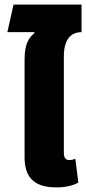

<svg xmlns="http://www.w3.org/2000/svg" viewBox="-20 -807 375 836"><path d="M226 9C266 9 301 0 321 -12L308 -116C301 -112 289 -110 282 -110C265 -110 258 -121 258 -142V-561C258 -642 294 -667 335 -667V-787H39L12 -667H129L130 -663C108 -645 87 -619 87 -549V-123C87 -38 125 9 226 9Z"/></svg>

Font: Noto Sans Thai UI Cond Blk
Style: Regular
Weight: 900
Width: 3
Designer: Monotype Design Team
Foundry: Monotype Imaging Inc.
Version: Version 2.000